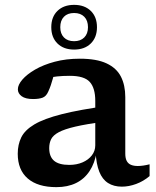

<svg xmlns="http://www.w3.org/2000/svg" viewBox="-20 -759 641 790"><path d="M426.5 -324 410 -258.5Q335 -248.5 290 -238Q245 -227.5 221.8 -215Q198.5 -202.5 190.5 -186.5Q182.5 -170.5 182.5 -149.5Q182.5 -114.5 202.5 -97.5Q222.5 -80.5 265 -80.5Q295.5 -80.5 319.8 -91Q344 -101.5 358 -119.8Q372 -138 372 -161V-344Q372 -397 349.2 -422Q326.5 -447 267.5 -447Q238 -447 214.8 -444.5Q191.5 -442 172 -437L207 -474Q202.5 -453.5 198 -437.5Q193.5 -421.5 189 -408.2Q184.5 -395 178.5 -382Q170 -362.5 155 -357Q140 -351.5 116 -351.5Q85 -351.5 69.2 -363Q53.5 -374.5 53.5 -391.5Q53.5 -410 72 -431.5Q90.5 -453 124.5 -472.8Q158.5 -492.5 205.2 -505Q252 -517.5 308.5 -517.5Q377.5 -517.5 418.5 -498.2Q459.5 -479 477.5 -443.8Q495.5 -408.5 495.5 -359.5V-127Q495.5 -108.5 501.2 -97.2Q507 -86 518.5 -81Q530 -76 547 -76Q557.5 -76 569.8 -77.8Q582 -79.5 595.5 -83V-34.5Q570 -13 540 -2Q510 9 481.5 9Q448 9 424.5 -6Q401 -21 388.5 -52.5Q376 -84 373.5 -133L378 -135Q370 -87.5 348.5 -55Q327 -22.5 292.8 -5.8Q258.5 11 212 11Q135.5 11 94.2 -24.5Q53 -60 53 -126.5Q53 -164 67.5 -193.8Q82 -223.5 121.2 -247Q160.5 -270.5 234.2 -289.2Q308 -308 426.5 -324ZM285 -739Q328 -739 353.5 -714.2Q379 -689.5 379 -647Q379 -605 353.5 -580Q328 -555 285 -555Q242 -555 216.5 -580Q191 -605 191 -647Q191 -689.5 216.5 -714.2Q242 -739 285 -739ZM285 -589.5Q311.5 -589.5 326.8 -605Q342 -620.5 342 -647Q342 -674.5 326.8 -690Q311.5 -705.5 285 -705.5Q258 -705.5 243 -690Q228 -674.5 228 -647Q228 -620.5 243 -605Q258 -589.5 285 -589.5Z"/></svg>

Font: Newsreader 7pt Medium
Style: Regular
Weight: 500
Designer: Hugues Gentile
Foundry: Production Type
Version: Version 1.003